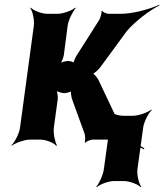

<svg xmlns="http://www.w3.org/2000/svg" viewBox="-20 -586 689 806"><path d="M282 -171 335 -25C338 -16 339 5 335 11L339 13C343 7 361 0 369 0H425C479 0 550 21 584 41L586 37C553 18 500 -32 475 -78L394 -249C389 -259 374 -279 366 -279V-275C374 -275 395 -295 402 -305L512 -455C548 -498 612 -545 649 -563L648 -566C611 -548 537 -528 487 -528H436C428 -528 411 -535 409 -541L406 -539C408 -533 401 -511 397 -503L301 -352C296 -344 287 -324 289 -318L293 -320C291 -326 273 -330 266 -330C256 -330 236 -325 229 -319L231 -316C238 -322 246 -343 248 -355L264 -478C267 -502 286 -539 298 -552L296 -554C283 -542 245 -528 221 -528H179C155 -528 120 -542 109 -554L107 -552C117 -539 125 -502 122 -478L64 -50C61 -26 42 11 28 24L29 26C44 14 83 0 107 0H149C173 0 207 14 216 26L219 24C211 11 203 -26 206 -50L222 -167C224 -180 221 -203 215 -210L212 -208C218 -201 239 -195 250 -195C258 -195 279 -200 283 -206L279 -208C275 -202 280 -179 282 -171ZM557 124 581 -50C584 -74 603 -111 617 -124L615 -126C600 -114 562 -100 538 -100H497C473 -100 439 -114 430 -126L428 -124C436 -111 443 -74 440 -50L416 124C413 148 396 185 384 198L386 200C399 188 435 174 459 174H500C524 174 560 188 571 200L573 198C563 185 554 148 557 124Z"/></svg>

Font: Asimov
Style: EdgeNarIt
Weight: 500
Designer: Google
Version: Version 2.000980: 2014